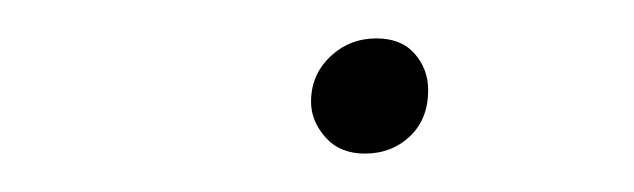

<svg xmlns="http://www.w3.org/2000/svg" viewBox="-20 -382 330 100"><path d="M170 -302Q157 -302 149.5 -310.5Q142 -319 142 -329Q142 -343 152 -352.5Q162 -362 176 -362Q189 -362 196 -354Q203 -346 203 -335Q203 -320 193.5 -311Q184 -302 170 -302Z"/></svg>

Font: Source Serif Pro ExtraLight
Style: Italic
Weight: 200
Italic angle: -12°
Designer: Frank Grießhammer
Foundry: Adobe Systems Incorporated
Version: Version 3.001;hotconv 1.0.111;makeotfexe 2.5.65597